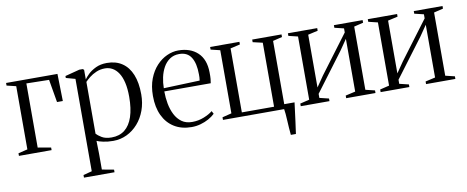

<svg xmlns="http://www.w3.org/2000/svg" viewBox="-64 -799 3169 1303"><g transform="rotate(-10 1520.0 -148.0)"><path d="M16 0V-18L80 -33.5V-469L16 -484.5V-502.5H370L374 -315H334L307 -472.5L151 -475.5V-33.5L241 -18V0Z M425 222V204L484.5 188.5V-448L421 -465.5V-479L521 -505H544.5L553 -498.5V-432Q561.5 -445.5 582.2 -465.8Q603 -486 635.8 -501.8Q668.5 -517.5 712.5 -517.5Q774 -517.5 817.2 -488.5Q860.5 -459.5 883.2 -403.8Q906 -348 906 -267.5Q906 -208 887.5 -157.2Q869 -106.5 835.8 -68.8Q802.5 -31 758.8 -10Q715 11 664.5 11Q626.5 11 595.8 4.2Q565 -2.5 552 -9L554 80.5V189L635.5 204V222ZM658 -14Q712 -14 748.5 -42.8Q785 -71.5 803.8 -127.8Q822.5 -184 822.5 -265.5Q822.5 -321.5 813 -362.5Q803.5 -403.5 786 -430.2Q768.5 -457 745 -470.2Q721.5 -483.5 693.5 -483.5Q660.5 -483.5 633 -471.5Q605.5 -459.5 585.5 -443.5Q565.5 -427.5 554 -415V-58Q564.5 -45.5 590 -29.8Q615.5 -14 658 -14Z M1205.5 11Q1136 11 1086 -19.8Q1036 -50.5 1009 -107.2Q982 -164 982 -242.5Q982 -309.5 1001.8 -360.5Q1021.5 -411.5 1054 -446.5Q1086.5 -481.5 1125.8 -499.2Q1165 -517 1204 -517Q1287.5 -517 1337.5 -470.2Q1387.5 -423.5 1388.5 -334Q1389 -304.5 1387.5 -288.2Q1386 -272 1383.5 -259.5H1063.5Q1063.5 -217 1071.2 -175Q1079 -133 1096.5 -98.5Q1114 -64 1143 -43.2Q1172 -22.5 1214.5 -22.5Q1257.5 -22.5 1296 -38Q1334.5 -53.5 1356.5 -72L1367 -52Q1349 -34.5 1323.2 -20.2Q1297.5 -6 1267.2 2.5Q1237 11 1205.5 11ZM1064 -281.5 1312.5 -290.5Q1314.5 -302 1314.8 -312.2Q1315 -322.5 1315 -333Q1315 -408.5 1289 -450.2Q1263 -492 1206.5 -492Q1168.5 -492 1141.2 -473.2Q1114 -454.5 1097 -423.8Q1080 -393 1072 -355.8Q1064 -318.5 1064 -281.5Z M1858 180Q1855.5 156 1853.8 130Q1852 104 1850.8 79.2Q1849.5 54.5 1847.8 33.8Q1846 13 1843.5 0H1422V-18L1486 -34V-469L1422 -484.5V-502.5H1624V-484.5L1557 -469V-28H1779V-469L1712 -484.5V-502.5H1914V-484.5L1850 -469V-33H1921Q1918.5 -13 1915.8 8.2Q1913 29.5 1910.2 51.8Q1907.5 74 1904.5 96Q1901.5 118 1898.5 139.2Q1895.5 160.5 1893 180Z M1958 0V-18L2022 -33.5V-469L1958 -484.5V-502.5H2160V-484.5L2092 -469V-105.5L2142.5 -179L2339 -441V-469L2275 -484.5V-502.5H2473V-484.5L2409 -469V-33.5L2473 -18V0H2271V-18L2339 -33.5V-397L2288.5 -323.5L2092 -61.5V-33.5L2156 -18V0Z M2508.5 0V-18L2572.5 -33.5V-469L2508.5 -484.5V-502.5H2710.5V-484.5L2642.5 -469V-105.5L2693 -179L2889.5 -441V-469L2825.5 -484.5V-502.5H3023.5V-484.5L2959.5 -469V-33.5L3023.5 -18V0H2821.5V-18L2889.5 -33.5V-397L2839 -323.5L2642.5 -61.5V-33.5L2706.5 -18V0Z"/></g></svg>

Font: Merriweather 144pt Light
Style: Regular
Weight: 300
Version: Version 2.100